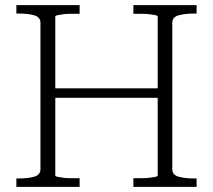

<svg xmlns="http://www.w3.org/2000/svg" viewBox="-20 -730 832 750"><path d="M179 -385H626V-348H179ZM44 0V-33H55Q91 -33 114.5 -40Q138 -47 138 -69V-641Q138 -663 114.5 -670Q91 -677 55 -677H44V-710H291V-676H282Q268 -676 252.5 -676Q237 -676 224.5 -674Q212 -672 204 -670.5Q196 -669 196 -666V-44Q196 -41 204 -39.5Q212 -38 224.5 -36Q237 -34 252.5 -34Q268 -34 282 -34H291V0ZM501 0V-34H510Q524 -34 539 -34Q554 -34 567 -36Q580 -38 588 -39.5Q596 -41 596 -44V-666Q596 -669 588 -670.5Q580 -672 567 -674Q554 -676 539 -676Q524 -676 510 -676H501V-710H748V-677H737Q701 -677 677 -670Q653 -663 653 -641V-69Q653 -47 677 -40Q701 -33 737 -33H748V0Z"/></svg>

Font: Roboto Serif 36pt ExtraLight
Style: Regular
Weight: 250
Designer: Greg Gazdowicz
Foundry: Commercial Type
Version: Version 1.008